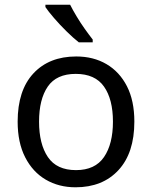

<svg xmlns="http://www.w3.org/2000/svg" viewBox="-20 -786 645 816"><path d="M551 -269Q551 -136 483.5 -63Q416 10 301 10Q230 10 174.5 -22.5Q119 -55 87 -117.5Q55 -180 55 -269Q55 -402 122 -474Q189 -546 304 -546Q377 -546 432.5 -513.5Q488 -481 519.5 -419.5Q551 -358 551 -269ZM146 -269Q146 -174 183.5 -118.5Q221 -63 303 -63Q384 -63 422 -118.5Q460 -174 460 -269Q460 -364 422 -418Q384 -472 302 -472Q220 -472 183 -418Q146 -364 146 -269ZM278 -766Q289 -744 305.5 -716.5Q322 -689 340.5 -663Q359 -637 374 -618V-606H315Q292 -624 263 -652.5Q234 -681 209.5 -709.5Q185 -738 173 -756V-766Z"/></svg>

Font: Noto Sans PhagsPa
Style: Regular
Weight: 400
Designer: Monotype Design Team
Foundry: Monotype Imaging Inc.
Version: Version 2.004; ttfautohint (v1.8.4.7-5d5b)